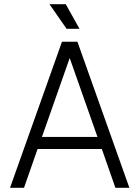

<svg xmlns="http://www.w3.org/2000/svg" viewBox="-20 -900 668 920"><path d="M28 0H95L160 -186H468L533 0H600L351 -700H277ZM181 -244 314 -622 447 -244ZM217 -880 299 -762H361L295 -880Z"/></svg>

Font: Meta Space Light
Style: Regular
Weight: 300
Designer: Meta Pool / Florian Karsten
Foundry: Meta Pool / Florian Karsten
Version: Version 2.000;Glyphs 3.1.1 (3137)